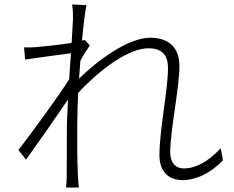

<svg xmlns="http://www.w3.org/2000/svg" viewBox="-20 -804 1040 855"><path d="M305 -719 299 -613C244 -604 173 -597 139 -594C122 -593 105 -592 87 -593L92 -539C159 -549 254 -561 296 -567L288 -451C242 -377 117 -207 62 -136L96 -93C154 -174 231 -284 283 -361L278 -256C278 -156 277 -115 277 -19C277 -3 276 15 274 31H331C330 15 328 -3 327 -20C323 -107 324 -154 324 -251C324 -292 326 -340 328 -390C427 -497 554 -589 640 -589C696 -589 728 -565 728 -501C728 -401 690 -226 690 -113C690 -39 731 -2 793 -2C852 -2 916 -31 973 -90L963 -144C908 -85 853 -54 799 -54C756 -54 738 -87 738 -125C738 -225 779 -412 779 -510C779 -590 734 -636 649 -636C547 -636 407 -528 332 -454L338 -534C351 -558 367 -583 380 -602L357 -626L345 -623C352 -698 360 -759 365 -781L301 -784C305 -762 305 -738 305 -719Z"/></svg>

Font: Noto Sans HK Light
Style: Regular
Weight: 300
Designer: Ryoko NISHIZUKA 西塚涼子 (kana, bopomofo & ideographs); Paul D. Hunt (Latin, Greek & Cyrillic); Sandoll Communications 산돌커뮤니
Foundry: Adobe
Version: Version 2.004;hotconv 1.0.118;makeotfexe 2.5.65603